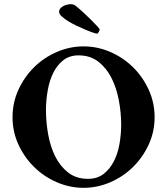

<svg xmlns="http://www.w3.org/2000/svg" viewBox="-20 -889 799 919"><path d="M356 -624Q312 -624 282 -600Q252 -576 234 -538.5Q216 -501 208 -454Q200 -407 200 -362Q200 -305 210.5 -246Q221 -187 244.5 -140Q268 -93 306.5 -63Q345 -33 401 -33Q446 -33 476 -56.5Q506 -80 525 -117Q544 -154 552 -200.5Q560 -247 560 -292Q560 -349 549 -408Q538 -467 514 -515Q490 -563 451 -593.5Q412 -624 356 -624ZM380 -667Q446 -667 507.5 -640.5Q569 -614 616 -568Q663 -522 691.5 -460Q720 -398 720 -328Q720 -258 691.5 -196.5Q663 -135 616 -89Q569 -43 507.5 -16.5Q446 10 380 10Q314 10 252.5 -16.5Q191 -43 144 -89Q97 -135 68.5 -196.5Q40 -258 40 -328Q40 -398 68.5 -460Q97 -522 144 -568Q191 -614 252.5 -640.5Q314 -667 380 -667ZM457 -748Q457 -743 452.5 -735.5Q448 -728 443 -728Q440 -728 425 -733Q410 -738 390 -746.5Q370 -755 347.5 -765.5Q325 -776 306.5 -787.5Q288 -799 275.5 -810.5Q263 -822 263 -831Q263 -842 269 -849Q275 -856 284 -860.5Q293 -865 302.5 -867Q312 -869 319 -869Q329 -869 337 -865Q354 -852 375 -833Q396 -814 414 -796Q432 -778 444.5 -764.5Q457 -751 457 -748Z"/></svg>

Font: Vermiglione
Style: Bold
Weight: 700
Version: Version 1.000